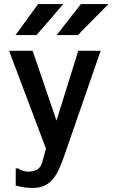

<svg xmlns="http://www.w3.org/2000/svg" viewBox="-20 -778 558 952"><path d="M58 57H70Q80 64 93.5 68.5Q107 73 121 73Q144 73 163.5 63Q183 53 191 21L208 -41L25 -526H142L260 -180L368 -526H479L303 -18Q289 23 275 55Q261 87 243 109Q225 131 200.5 142.5Q176 154 141 154Q123 154 103.5 151.5Q84 149 58 142ZM294 -758 161 -604H57L169 -758ZM518 -758 366 -604H261L381 -758Z"/></svg>

Font: D2Coding ligature
Style: Bold
Weight: 700
Monospace: yes
Designer: Yong-Rak Park; Jeong-Hwan Yoon; Sang-Min Lee;
Foundry: NHN Corporation
Version: Version 1.3.2; Build 20180524